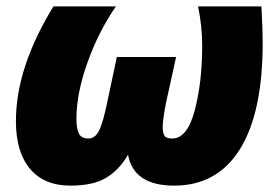

<svg xmlns="http://www.w3.org/2000/svg" viewBox="-20 -573 868 603"><path d="M30 -193Q30 -361 148 -553H344Q289 -473 254.5 -376Q220 -279 220 -200Q220 -170 227.5 -154Q235 -138 258 -138Q279 -138 291.5 -163.5Q304 -189 317 -253L347 -394H533L502 -253Q491 -198 491 -174Q491 -156 496.5 -147Q502 -138 521 -138Q568 -138 591.5 -226Q615 -314 615 -430Q615 -491 602 -553H801Q805 -481 805 -439Q805 -219 733.5 -104.5Q662 10 527 10Q400 10 382 -87Q355 -40 314 -15Q273 10 201 10Q119 10 74.5 -42.5Q30 -95 30 -193Z"/></svg>

Font: Noto Sans Display Black
Style: Italic
Weight: 900
Italic angle: -12°
Designer: Monotype Design team
Foundry: Monotype Imaging Inc.
Version: Version 1.000